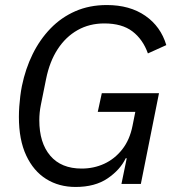

<svg xmlns="http://www.w3.org/2000/svg" viewBox="-20 -730 701 762"><path d="M462 0 483 -102H479Q457 -56 407 -22Q357 12 280 12Q214 12 163.5 -19.5Q113 -51 84 -113Q55 -175 55 -266Q55 -287 56.5 -307.5Q58 -328 60.5 -348.5Q63 -369 67 -389Q81 -457 109.5 -515Q138 -573 180.5 -617Q223 -661 279 -685.5Q335 -710 404 -710Q495 -710 556.5 -667.5Q618 -625 640 -551L567 -518Q547 -574 505.5 -605.5Q464 -637 394 -637Q335 -637 288 -610.5Q241 -584 209 -535Q177 -486 163 -417L142 -313Q139 -298 137.5 -283Q136 -268 136 -253Q136 -163 179.5 -112Q223 -61 304 -61Q352 -61 393.5 -80Q435 -99 465 -137Q495 -175 506 -231L517 -286H368L384 -360H611L539 0Z"/></svg>

Font: IBM Plex Sans
Style: Italic
Weight: 400
Italic angle: -11.31°
Designer: Mike Abbink, Paul van der Laan, Pieter van Rosmalen
Foundry: Bold Monday
Version: Version 3.201